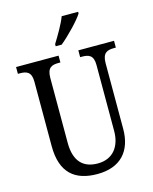

<svg xmlns="http://www.w3.org/2000/svg" viewBox="-136 -1019 888 1117"><g transform="rotate(-15 308.0 -460.5)"><path d="M267 -784V-771H303C353 -812 424 -886 445 -921V-931H346C329 -886 296 -831 267 -784ZM310 10C450 10 522 -72 522 -205V-601C522 -664 552 -673 592 -673H603V-714H388V-673H399C439 -673 468 -664 468 -605V-207C468 -117 422 -49 328 -49C246 -49 189 -93 189 -210V-601C189 -664 218 -673 258 -673H269V-714H13V-673H25C64 -673 94 -664 94 -605V-216C94 -53 177 10 310 10Z"/></g></svg>

Font: Noto Serif Sinhala Condensed
Style: Regular
Weight: 400
Width: 3
Designer: Jelle Bosma - Monotype Design Team
Foundry: Monotype Imaging Inc.
Version: Version 2.007